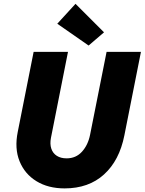

<svg xmlns="http://www.w3.org/2000/svg" viewBox="-20 -996 771 1023"><path d="M324.2 7.8Q236.8 7.8 174.3 -30.5Q111.8 -68.8 84.2 -137Q56.6 -205.1 74.7 -293.9L159.2 -719.7H342.3L251.5 -261.7Q245.1 -228.5 253.4 -203.9Q261.7 -179.2 282.7 -165.8Q303.7 -152.3 335 -152.3Q384.8 -152.3 417 -188Q449.2 -223.6 460 -278.3L547.9 -719.7H731L642.6 -274.4Q616.2 -141.1 534.4 -66.7Q452.6 7.8 324.2 7.8ZM452.1 -753.4 285.2 -869.6 382.3 -975.6 534.2 -823.7Z"/></svg>

Font: Reddit Sans Black
Style: Italic
Weight: 900
Italic angle: -11.25°
Designer: Stephen Hutchings
Version: Version 1.013